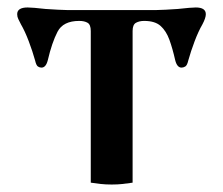

<svg xmlns="http://www.w3.org/2000/svg" viewBox="-20 -489 597 514"><path d="M26 -451Q26 -469 54 -469Q59 -469 72.5 -468Q86 -467 102 -465Q118 -464 135 -463Q152 -462 162 -462H396Q407 -462 423.5 -463Q440 -464 456 -465Q473 -467 486 -468Q499 -469 504 -469Q531 -469 531 -451Q531 -441 522 -424Q511 -405 501 -378.5Q491 -352 484 -327Q481 -314 476 -311Q471 -308 466 -308Q454 -308 449 -328Q442 -359 433.5 -382.5Q425 -406 410 -419.5Q395 -433 366 -433Q353 -433 344 -428Q335 -423 335 -406V0Q322 2 308.5 3.5Q295 5 279 5Q263 5 249.5 3.5Q236 2 223 0V-406Q223 -423 214.5 -428Q206 -433 192 -433Q149 -433 134 -404Q119 -375 108 -328Q103 -308 91 -308Q86 -308 81.5 -311Q77 -314 74 -327Q67 -352 57 -378.5Q47 -405 36 -424Q32 -432 29 -438Q26 -444 26 -451Z"/></svg>

Font: Monomakh
Style: Regular
Weight: 400
Version: Version 1.200; ttfautohint (v1.8.4.7-5d5b)